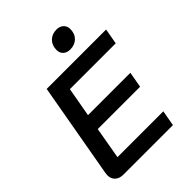

<svg xmlns="http://www.w3.org/2000/svg" viewBox="-255 -1042 1170 1170"><g transform="rotate(-45 330.0 -457.0)"><path d="M37 -67Q37 -73 39 -85L148 -700H660L642 -599H247L213 -409H578L560 -307H195L159 -101H554L536 0H110Q76 0 56.5 -18Q37 -36 37 -67ZM358 -825Q358 -865 382.5 -889.5Q407 -914 446 -914Q474 -914 491 -898Q508 -882 508 -856Q508 -816 483.5 -792Q459 -768 420 -768Q392 -768 375 -783.5Q358 -799 358 -825Z"/></g></svg>

Font: Bai Jamjuree SemiBold
Style: Italic
Weight: 600
Italic angle: -10°
Version: Version 1.000; ttfautohint (v1.6)